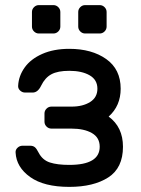

<svg xmlns="http://www.w3.org/2000/svg" viewBox="-20 -721 553 751"><path d="M189 -590H132Q121 -590 113 -598Q105 -606 105 -617V-674Q105 -685 113 -693Q121 -701 132 -701H189Q200 -701 208 -693Q216 -685 216 -674V-617Q216 -606 208 -598Q200 -590 189 -590ZM370 -590H313Q302 -590 294 -598Q286 -606 286 -617V-674Q286 -685 294 -693Q302 -701 313 -701H370Q381 -701 389 -693Q397 -685 397 -674V-617Q397 -606 389 -598Q381 -590 370 -590ZM370 -147Q370 -183 339.5 -200.5Q309 -218 259 -218H181Q170 -218 162 -226Q154 -234 154 -245V-277Q154 -288 162 -296Q170 -304 181 -304H260Q304 -304 332.5 -322Q361 -340 361 -374Q361 -409 330.5 -426.5Q300 -444 251 -444Q206 -444 181 -430.5Q156 -417 141 -386Q128 -359 108 -359H78Q67 -359 58.5 -367Q50 -375 51 -386Q53 -424 76.5 -457Q100 -490 145 -510Q190 -530 251 -530Q339 -530 395.5 -490Q452 -450 452 -374Q452 -307 405 -265Q461 -224 461 -147Q461 -64 403.5 -27Q346 10 251 10Q152 10 98 -28.5Q44 -67 41 -124Q40 -135 48.5 -143Q57 -151 68 -151H98Q109 -151 116 -145.5Q123 -140 131 -124Q146 -95 175 -85.5Q204 -76 251 -76Q370 -76 370 -147Z"/></svg>

Font: Contemporary
Style: Regular
Weight: 400
Designer: Victor Tran
Foundry: Victor Tran
Version: Version 1.100